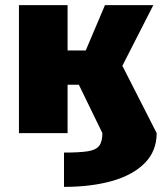

<svg xmlns="http://www.w3.org/2000/svg" viewBox="-20 -520 634 750"><path d="M54 -500H244V0H54ZM122 -323H315L390 -500H579L458 -263L592 0H380L288 -189H124ZM230 76Q290 76 322.5 71Q355 66 367.5 49.5Q380 33 380 -1L592 0Q592 70 545.5 117Q499 164 417.5 187Q336 210 230 210Z"/></svg>

Font: Moderustic ExtraBold
Style: Regular
Weight: 800
Designer: Tural Alisoy
Foundry: TAFT Foundry
Version: Version 2.120